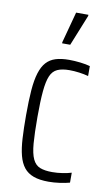

<svg xmlns="http://www.w3.org/2000/svg" viewBox="-84 -765 474 817"><g transform="rotate(10 153.0 -356.5)"><path d="M186 8Q147 8 121 -1.5Q95 -11 79.5 -30.5Q64 -50 56 -80.5Q48 -111 45.5 -154.5Q43 -198 43 -254Q43 -317 46.5 -362Q50 -407 59.5 -437.5Q69 -468 85 -485.5Q101 -503 125 -510.5Q149 -518 183 -518Q206 -518 231.5 -515Q257 -512 274 -507V-464Q257 -469 234.5 -472Q212 -475 192 -475Q160 -475 140 -466Q120 -457 110 -433.5Q100 -410 96 -367Q92 -324 92 -256Q92 -185 95.5 -141.5Q99 -98 110 -74.5Q121 -51 141.5 -43Q162 -35 194 -35Q216 -35 238.5 -38.5Q261 -42 277 -47V-4Q259 1 234 4.5Q209 8 186 8ZM141 -582V-587L177 -721H230V-716L176 -582Z"/></g></svg>

Font: Saira ExtraCondensed Light
Style: Regular
Weight: 300
Width: 2
Designer: Hector Gatti with collaboration of the Omnibus-Type team
Foundry: Omnibus-Type
Version: Version 1.101